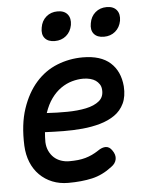

<svg xmlns="http://www.w3.org/2000/svg" viewBox="-55 -827 710 884"><g transform="rotate(-5 300.0 -385.5)"><path d="M440 -121Q455 -100 451.5 -80Q448 -60 428 -46Q384 -12 335.5 -1Q287 10 225 10Q185 10 151.5 -3.5Q118 -17 93 -42Q68 -67 54 -101.5Q40 -136 38 -178Q34 -277 58 -348.5Q82 -420 124 -467.5Q166 -515 222.5 -537.5Q279 -560 341 -560Q424 -560 468 -520.5Q512 -481 518 -411Q521 -364 505.5 -331.5Q490 -299 461 -279Q432 -259 393.5 -248Q355 -237 311.5 -233Q268 -229 223.5 -229.5Q179 -230 138 -232Q137 -221 136.5 -209.5Q136 -198 136 -186Q137 -163 145.5 -145Q154 -127 167.5 -114.5Q181 -102 199.5 -95.5Q218 -89 238 -89Q261 -89 279 -91Q297 -93 313 -97.5Q329 -102 344 -109Q359 -116 374 -126Q394 -140 411 -139.5Q428 -139 440 -121ZM154 -319Q201 -316 249 -316.5Q297 -317 335.5 -325Q374 -333 397 -352Q420 -371 417 -405Q416 -419 409 -429.5Q402 -440 392 -447Q382 -454 367 -458Q352 -462 334 -462Q309 -462 282.5 -454.5Q256 -447 231.5 -430Q207 -413 187 -385.5Q167 -358 154 -319ZM447 -646Q416 -646 401 -664Q386 -682 392 -713Q397 -744 418.5 -762.5Q440 -781 471 -781Q502 -781 517 -762.5Q532 -744 527 -713Q521 -682 499.5 -664Q478 -646 447 -646ZM220 -646Q189 -646 174 -664Q159 -682 165 -713Q170 -744 191.5 -762.5Q213 -781 244 -781Q275 -781 290 -762.5Q305 -744 300 -713Q294 -682 272.5 -664Q251 -646 220 -646Z"/></g></svg>

Font: Maple Mono Medium
Style: Italic
Weight: 500
Italic angle: -10°
Monospace: yes
Designer: subframe7536
Version: Version 7.000